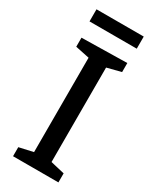

<svg xmlns="http://www.w3.org/2000/svg" viewBox="-218 -917 791 975"><g transform="rotate(30 177.5 -429.0)"><path d="M311 -647 217 -623 229 -639V-58L217 -75L311 -53V0H45V-53L138 -74L127 -58V-639L141 -622L45 -642V-695L311 -700ZM316 -858V-787H39V-858Z"/></g></svg>

Font: Bitter Thin Medium
Style: Regular
Weight: 500
Version: Version 3.021